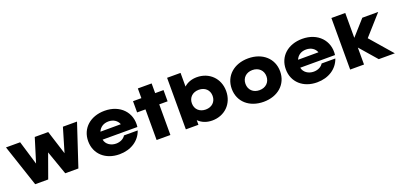

<svg xmlns="http://www.w3.org/2000/svg" viewBox="11 -1794 5785 2799"><g transform="rotate(-20 2903.5 -394.5)"><path d="M227.7 0H429.7L563.4 -371.3L694.1 0H898L1112.9 -649.5H894.1L784.2 -278.2L666.3 -649.5H457.4L342.6 -278.2L230.7 -649.5H10.9Z M1383.4 -394.1C1409.1 -456.4 1465.6 -495 1542.8 -495C1619 -495 1676.5 -456.4 1700.2 -395ZM1533.9 10.9C1713.1 10.9 1850.7 -80.2 1900.2 -225.7H1687.4C1659.6 -179.2 1603.2 -152.5 1540.8 -152.5C1459.6 -152.5 1387.4 -199 1373.5 -274.3H1913.1C1940.8 -492.1 1784.4 -660.4 1542.8 -660.4C1322 -660.4 1167.6 -524.8 1167.6 -323.8C1167.6 -124.8 1319 10.9 1533.9 10.9Z M2111.5 0H2325.3V-475.2H2455V-649.5H2325.3V-800H2111.5V-649.5H1981.8V-475.2H2111.5Z M2777 -325.7C2777 -416.8 2843.3 -478.2 2938.4 -478.2C3033.4 -478.2 3098.8 -416.8 3098.8 -325.7C3098.8 -233.7 3033.4 -172.3 2938.4 -172.3C2843.3 -172.3 2777 -233.7 2777 -325.7ZM2974 10.9C3163.1 10.9 3308.7 -124.8 3308.7 -324.8C3308.7 -523.8 3163.1 -660.4 2974 -660.4C2892.8 -660.4 2824.5 -634.7 2774 -588.1V-800H2565.1V0H2760.2V-72.3C2811.7 -19.8 2884.9 10.9 2974 10.9Z M3608.4 -325.7C3608.4 -417.8 3674.8 -481.2 3770.8 -481.2C3866.9 -481.2 3934.2 -417.8 3934.2 -325.7C3934.2 -231.7 3866.9 -169.3 3770.8 -169.3C3674.8 -169.3 3608.4 -231.7 3608.4 -325.7ZM3770.8 10.9C3991.6 10.9 4146.1 -124.8 4146.1 -325.7C4146.1 -525.7 3991.6 -662.4 3770.8 -662.4C3550 -662.4 3395.6 -525.7 3395.6 -325.7C3395.6 -124.8 3550 10.9 3770.8 10.9Z M4449.4 -394.1C4475.1 -456.4 4531.6 -495 4608.8 -495C4685 -495 4742.5 -456.4 4766.2 -395ZM4599.9 10.9C4779.1 10.9 4916.7 -80.2 4966.2 -225.7H4753.4C4725.6 -179.2 4669.2 -152.5 4606.8 -152.5C4525.6 -152.5 4453.4 -199 4439.5 -274.3H4979.1C5006.8 -492.1 4850.4 -660.4 4608.8 -660.4C4388 -660.4 4233.6 -524.8 4233.6 -323.8C4233.6 -124.8 4385 10.9 4599.9 10.9Z M5114.1 0H5329V-263.4L5557.7 0H5807.2L5511.1 -341.6L5785.4 -649.5H5538.9L5329 -413.9V-800H5114.1Z"/></g></svg>

Font: Calandify
Style: Semi Bold
Weight: 700
Designer: Brittany Allen
Foundry: Brittany Allen
Version: Version 1.0; ttfautohint (v1.8.4.7-5d5b)